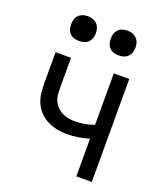

<svg xmlns="http://www.w3.org/2000/svg" viewBox="-136 -822 772 911"><g transform="rotate(20 250.0 -366.5)"><path d="M358 0V-190Q331 -182 303 -177.5Q275 -173 247 -173Q221 -173 196 -178Q171 -183 148 -194.5Q125 -206 107 -225Q89 -244 79 -267.5Q69 -291 66.5 -316.5Q64 -342 64 -368V-520H142V-368Q142 -351 143.5 -334.5Q145 -318 152 -303Q159 -288 170.5 -276Q182 -264 197 -256.5Q212 -249 228.5 -246Q245 -243 261 -243Q286 -243 310.5 -247.5Q335 -252 358 -260V-520H436V0ZM350 -608Q337 -608 325 -611.5Q313 -615 304 -624Q295 -633 291.5 -645Q288 -657 288 -670Q288 -683 291.5 -695Q295 -707 304 -716Q313 -725 325 -729Q337 -733 350 -733Q363 -733 375 -729Q387 -725 396 -716Q405 -707 409 -695Q413 -683 413 -670Q413 -657 409 -645Q405 -633 396 -624Q387 -615 375 -611.5Q363 -608 350 -608ZM150 -608Q137 -608 125 -611.5Q113 -615 104 -624Q95 -633 91.5 -645Q88 -657 88 -670Q88 -683 91.5 -695Q95 -707 104 -716Q113 -725 125 -729Q137 -733 150 -733Q163 -733 175 -729Q187 -725 196 -716Q205 -707 209 -695Q213 -683 213 -670Q213 -657 209 -645Q205 -633 196 -624Q187 -615 175 -611.5Q163 -608 150 -608Z"/></g></svg>

Font: Iosevka Term SS14
Style: Regular
Weight: 400
Monospace: yes
Designer: Belleve Invis
Foundry: Belleve Invis
Version: Version 24.1.1; ttfautohint (v1.8.4)